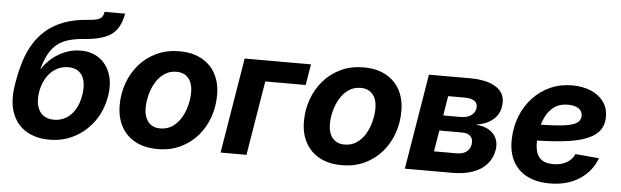

<svg xmlns="http://www.w3.org/2000/svg" viewBox="-47 -896 3475 1074"><g transform="rotate(5 1690.0 -358.5)"><path d="M255.4 11.7Q178.2 11.7 123.5 -22Q68.8 -55.7 45.4 -120.1Q22 -184.6 37.1 -276.4L39.6 -292.5Q50.3 -356.4 67.9 -412.1Q85.4 -467.8 113.8 -513.4Q142.1 -559.1 183.1 -593.3Q224.1 -627.4 280.5 -648.4Q336.9 -669.4 412.1 -674.8Q447.3 -677.2 465.3 -682.9Q483.4 -688.5 491 -699.2Q498.5 -710 501.5 -727.5H616.7Q606.9 -673.3 583.5 -639.9Q560.1 -606.4 517.1 -589.4Q474.1 -572.3 406.7 -566.9Q355.5 -563.5 317.4 -552.7Q279.3 -542 252 -520.8Q224.6 -499.5 205.3 -464.8Q186 -430.2 171.9 -378.9H174.3Q194.3 -411.1 226.8 -438.7Q259.3 -466.3 300.8 -483.2Q342.3 -500 388.2 -500Q449.7 -500 492.7 -469.2Q535.6 -438.5 554.7 -384Q573.7 -329.6 561.5 -257.8Q548.3 -179.2 505.4 -118.4Q462.4 -57.6 397.9 -22.9Q333.5 11.7 255.4 11.7ZM271.5 -101.6Q308.1 -101.6 338.1 -119.1Q368.2 -136.7 388.9 -170.4Q409.7 -204.1 417.5 -252Q425.3 -299.8 417 -333Q408.7 -366.2 385.7 -383.8Q362.8 -401.4 326.2 -401.4Q289.6 -401.4 258.3 -383.3Q227.1 -365.2 205.6 -331.3Q184.1 -297.4 175.8 -250.5Q168.5 -204.6 177.5 -171.1Q186.5 -137.7 210.4 -119.6Q234.4 -101.6 271.5 -101.6Z M862.3 11.2Q789.6 11.2 737.8 -16.8Q686 -44.9 658.4 -95.7Q630.9 -146.5 630.9 -214.8Q630.9 -280.3 652.1 -339.6Q673.3 -398.9 713.6 -445.1Q753.9 -491.2 810.5 -517.8Q867.2 -544.4 938 -544.4Q1010.7 -544.4 1062.5 -516.4Q1114.3 -488.3 1141.6 -437.5Q1168.9 -386.7 1168.9 -318.4Q1168.9 -253.4 1148.2 -194.1Q1127.4 -134.8 1087.4 -88.6Q1047.4 -42.5 990.7 -15.6Q934.1 11.2 862.3 11.2ZM868.2 -105Q907.7 -105 937 -125.5Q966.3 -146 985.4 -178.7Q1004.4 -211.4 1013.7 -249.3Q1022.9 -287.1 1022.9 -321.3Q1022.9 -354.5 1012.5 -378.4Q1002 -402.3 981.7 -415.5Q961.4 -428.7 932.1 -428.7Q892.6 -428.7 863.3 -408.2Q834 -387.7 814.9 -355.2Q795.9 -322.8 786.4 -284.9Q776.9 -247.1 776.9 -211.9Q776.9 -163.1 800.5 -134Q824.2 -105 868.2 -105Z M1677.2 -535.6 1657.7 -418H1430.7L1361.8 0H1216.3L1304.7 -535.6Z M1897 11.2Q1824.2 11.2 1772.5 -16.8Q1720.7 -44.9 1693.1 -95.7Q1665.5 -146.5 1665.5 -214.8Q1665.5 -280.3 1686.8 -339.6Q1708 -398.9 1748.3 -445.1Q1788.6 -491.2 1845.2 -517.8Q1901.9 -544.4 1972.7 -544.4Q2045.4 -544.4 2097.2 -516.4Q2148.9 -488.3 2176.3 -437.5Q2203.6 -386.7 2203.6 -318.4Q2203.6 -253.4 2182.9 -194.1Q2162.1 -134.8 2122.1 -88.6Q2082 -42.5 2025.4 -15.6Q1968.8 11.2 1897 11.2ZM1902.8 -105Q1942.4 -105 1971.7 -125.5Q2001 -146 2020 -178.7Q2039.1 -211.4 2048.3 -249.3Q2057.6 -287.1 2057.6 -321.3Q2057.6 -354.5 2047.1 -378.4Q2036.6 -402.3 2016.4 -415.5Q1996.1 -428.7 1966.8 -428.7Q1927.2 -428.7 1897.9 -408.2Q1868.7 -387.7 1849.6 -355.2Q1830.6 -322.8 1821 -284.9Q1811.5 -247.1 1811.5 -211.9Q1811.5 -163.1 1835.2 -134Q1858.9 -105 1902.8 -105Z M2251 0 2339.4 -535.6H2569.3Q2669.9 -535.6 2721.9 -499Q2773.9 -462.4 2761.7 -392.1Q2754.9 -348.1 2720 -318.8Q2685.1 -289.6 2626 -279.8Q2671.9 -276.4 2700.9 -258.3Q2730 -240.2 2741.9 -211.7Q2753.9 -183.1 2748 -147.9Q2740.2 -102.1 2710.9 -68.6Q2681.6 -35.2 2632.8 -17.6Q2584 0 2516.6 0ZM2404.8 -110.8H2533.2Q2564.9 -110.8 2585.7 -125.2Q2606.4 -139.6 2611.3 -167Q2616.2 -195.8 2600.8 -212.6Q2585.4 -229.5 2552.7 -229.5H2424.8ZM2439 -315.4H2537.1Q2571.8 -315.4 2594 -330.1Q2616.2 -344.7 2620.6 -371.1Q2625 -397 2606.4 -411.1Q2587.9 -425.3 2551.3 -425.3H2457Z M3064.5 11.7Q2991.2 11.7 2938.2 -15.1Q2885.3 -42 2857.7 -93.5Q2830.1 -145 2832.5 -218.8Q2834.5 -287.6 2858.2 -346.9Q2881.8 -406.2 2923.3 -450.9Q2964.8 -495.6 3021 -520.8Q3077.1 -545.9 3144 -545.9Q3201.7 -545.9 3247.3 -527.1Q3293 -508.3 3319.6 -472.9Q3346.2 -437.5 3346.2 -386.7Q3346.2 -335 3316.2 -302Q3286.1 -269 3228 -251.2Q3169.9 -233.4 3085.4 -226.8Q3001 -220.2 2891.1 -220.2L2906.2 -310.5Q3000 -310.5 3059.6 -314Q3119.1 -317.4 3151.9 -325.7Q3184.6 -334 3197.5 -347.7Q3210.4 -361.3 3210.4 -381.3Q3210.4 -406.7 3189 -421.4Q3167.5 -436 3128.9 -436Q3082.5 -436 3052.5 -414.1Q3022.5 -392.1 3005.4 -357.9Q2988.3 -323.7 2981.2 -285.9Q2974.1 -248 2973.6 -215.3Q2972.7 -182.1 2981 -155.5Q2989.3 -128.9 3011.7 -113.3Q3034.2 -97.7 3075.7 -97.7Q3119.1 -97.7 3150.4 -115.7Q3181.6 -133.8 3194.8 -164.6L3327.6 -152.8Q3300.8 -78.6 3231.9 -33.4Q3163.1 11.7 3064.5 11.7Z"/></g></svg>

Font: Inter 20pt
Style: Bold Italic
Weight: 700
Italic angle: -9.3988°
Version: Version 4.001;git-66647c0bb